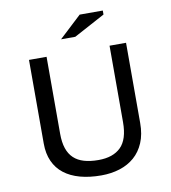

<svg xmlns="http://www.w3.org/2000/svg" viewBox="-92 -931 907 1019"><g transform="rotate(-10 361.0 -422.0)"><path d="M99.6 0ZM533.7 -662.1H622.6V-230Q622.6 -168.9 603.5 -124Q584.5 -79.1 550.8 -49.8Q517.1 -20.5 471.2 -6.1Q425.3 8.3 372.1 8.3Q308.1 8.3 257.6 -5.6Q207 -19.5 171.9 -46.9Q136.7 -74.2 118.2 -115.5Q99.6 -156.7 99.6 -210.9V-662.1H194.3V-247.1Q194.3 -201.2 205.3 -168.5Q216.3 -135.7 238.3 -115Q260.3 -94.2 293.5 -84.5Q326.7 -74.7 371.1 -74.7Q450.2 -74.7 491.9 -116.2Q533.7 -157.7 533.7 -250ZM406.2 -852.1H530.8V-830.6L362.8 -740.2H286.1Z"/></g></svg>

Font: PT Astra Sans
Style: Regular
Weight: 400
Designer: A.Korolkova, I. Chaeva
Foundry: ParaType Ltd
Version: Version 1.001; ttfautohint (v1.6)